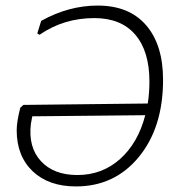

<svg xmlns="http://www.w3.org/2000/svg" viewBox="-20 -664 633 690"><path d="M331 -644Q444 -644 505 -573.5Q566 -503 566 -377Q566 -206 479 -100Q392 6 253 6Q155 6 97.5 -48.5Q40 -103 40 -196Q40 -227 53 -277L64 -287L511 -292Q517 -330 517 -371Q517 -480 466 -539.5Q415 -599 319 -599Q209 -599 122 -539L114 -544L128 -589Q227 -644 331 -644ZM91 -219Q81 -135 127 -85Q173 -35 258 -35Q347 -35 411.5 -92.5Q476 -150 502 -250L96 -246Z"/></svg>

Font: Alegreya Sans SC Light
Style: Italic
Weight: 300
Italic angle: -7°
Designer: Juan Pablo del Peral
Foundry: Huerta Tipografica
Version: Version 2.007